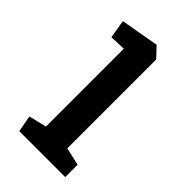

<svg xmlns="http://www.w3.org/2000/svg" viewBox="-161 -539 591 591"><g transform="rotate(45 134.5 -243.5)"><path d="M44 0 34 -54 92 -68V-407L40 -405L30 -465L155 -487L186 -454V-67L244 -54V0Z"/></g></svg>

Font: Kreon Light
Style: Regular
Weight: 400
Version: Version 2.002